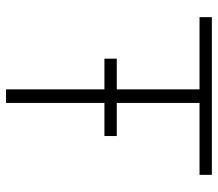

<svg xmlns="http://www.w3.org/2000/svg" viewBox="-63 -662 724 638"><g transform="rotate(90 299.0 -343.0)"><path d="M561 -644H322V-369H432V-328H322V-1H277V-328H175V-369H277V-644H37V-685H561Z"/></g></svg>

Font: Bellota Text Light
Style: Regular
Weight: 300
Designer: Kemie Guaida
Foundry: Kemie Guaida
Version: Version 4.001